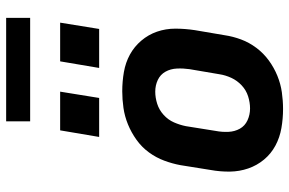

<svg xmlns="http://www.w3.org/2000/svg" viewBox="-182 -774 963 640"><g transform="rotate(-90 300.0 -453.5)"><path d="M257 8Q225 8 193.5 2.5Q162 -3 135 -17.5Q108 -32 88.5 -55.5Q69 -79 59 -108Q49 -137 48.5 -169Q48 -201 54 -234L70 -334Q75 -361 85 -388Q95 -415 112.5 -439Q130 -463 154.5 -480.5Q179 -498 206 -509Q233 -520 261 -524Q289 -528 316 -528Q349 -528 380.5 -522.5Q412 -517 438.5 -502.5Q465 -488 485 -464.5Q505 -441 515 -412Q525 -383 525 -351Q525 -319 520 -286L503 -186Q499 -159 489 -132Q479 -105 461 -81Q443 -57 419 -39.5Q395 -22 368 -11Q341 0 313 4Q285 8 257 8ZM259 -102Q279 -102 299.5 -108.5Q320 -115 336 -130Q352 -145 361 -164.5Q370 -184 373 -204L390 -304Q393 -325 392 -346Q391 -367 381.5 -384Q372 -401 354 -409.5Q336 -418 315 -418Q295 -418 274.5 -411.5Q254 -405 237.5 -390Q221 -375 212.5 -355.5Q204 -336 200 -316L184 -216Q180 -195 181 -174Q182 -153 191.5 -136Q201 -119 219.5 -110.5Q238 -102 259 -102ZM394 -605 416 -735H545L524 -605ZM164 -605 186 -735H315L294 -605ZM561 -835H216V-915H561Z"/></g></svg>

Font: Iosevka SS04 XBd Ex
Style: Italic
Weight: 800
Width: 7
Italic angle: -9°
Monospace: yes
Designer: Belleve Invis
Foundry: Belleve Invis
Version: Version 19.0.0; ttfautohint (v1.8.4)